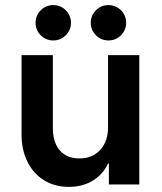

<svg xmlns="http://www.w3.org/2000/svg" viewBox="-20 -713 625 742"><path d="M245.8 9.2Q191.7 9.2 150.4 -16.2Q109.2 -41.7 86.2 -87.5Q63.3 -133.3 63.3 -193.3V-500H184.2V-218.3Q184.2 -163.3 210.8 -132.1Q237.5 -100.8 286.7 -100.8Q337.5 -100.8 367.5 -133.8Q397.5 -166.7 397.5 -221.7V-500H518.3V0H400.8V-80.8H397.5Q376.7 -37.5 337.5 -14.2Q298.3 9.2 245.8 9.2ZM399.2 -556.7Q370.8 -556.7 350.8 -576.7Q330.8 -596.7 330.8 -625Q330.8 -653.3 350.8 -673.3Q370.8 -693.3 399.2 -693.3Q427.5 -693.3 447.5 -673.3Q467.5 -653.3 467.5 -625Q467.5 -596.7 447.5 -576.7Q427.5 -556.7 399.2 -556.7ZM185.8 -556.7Q157.5 -556.7 137.5 -576.7Q117.5 -596.7 117.5 -625Q117.5 -653.3 137.5 -673.3Q157.5 -693.3 185.8 -693.3Q214.2 -693.3 234.2 -673.3Q254.2 -653.3 254.2 -625Q254.2 -596.7 234.2 -576.7Q214.2 -556.7 185.8 -556.7Z"/></svg>

Font: Funnel Sans SemiBold
Style: Regular
Weight: 600
Designer: NORD ID, Kristian Moeller
Foundry: Dicotype
Version: Version 1.000